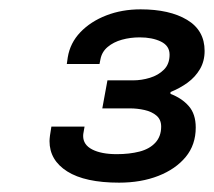

<svg xmlns="http://www.w3.org/2000/svg" viewBox="-20 -819 458 411"><path d="M235 -428Q162 -428 124 -452Q86 -476 86 -517Q86 -521 87 -529Q88 -537 90 -548H161Q160 -541 159 -536.5Q158 -532 158 -528Q158 -509 177.5 -499Q197 -489 230 -489Q257 -489 278.5 -494.5Q300 -500 312.5 -513.5Q325 -527 325 -548Q325 -563 315 -571.5Q305 -580 289.5 -583.5Q274 -587 258 -587H199L210 -647H265Q283 -647 301 -652.5Q319 -658 331 -670Q343 -682 343 -702Q343 -721 324.5 -730Q306 -739 279 -739Q259 -739 241 -734Q223 -729 210.5 -718.5Q198 -708 195 -692L193 -682H123L125 -696Q130 -727 152 -750Q174 -773 207.5 -786Q241 -799 281 -799Q343 -799 380.5 -776.5Q418 -754 418 -710Q418 -688 408 -671Q398 -654 381.5 -642Q365 -630 345 -622V-618Q369 -609 384 -592Q399 -575 399 -546Q399 -509 377.5 -483Q356 -457 319 -442.5Q282 -428 235 -428Z"/></svg>

Font: Archivo SemiExpanded Medium
Style: Italic
Weight: 500
Width: 6
Italic angle: -10°
Designer: Hector Gatti
Foundry: Omnibus-Type
Version: Version 2.001